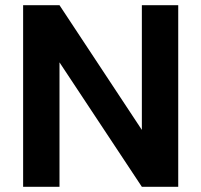

<svg xmlns="http://www.w3.org/2000/svg" viewBox="-20 -719 775 739"><path d="M666 -699V0H526L209 -479V0H69V-699H209L526 -219V-699Z"/></svg>

Font: Poppins SemiBold
Style: Regular
Weight: 600
Designer: Ninad Kale (Devanagari), Jonny Pinhorn (Latin)
Foundry: Indian Type Foundry
Version: Version 3.002 2017